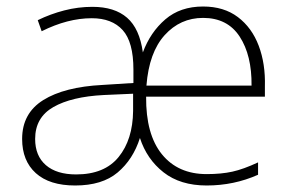

<svg xmlns="http://www.w3.org/2000/svg" viewBox="-20 -653 893 590"><path d="M604 -633Q668 -633 711 -600.5Q754 -568 775 -512.5Q796 -457 794 -387V-356H429Q428 -240 477.5 -179Q527 -118 615 -118Q660 -118 694 -125.5Q728 -133 773 -154V-116Q699 -83 615 -83Q534 -83 482.5 -123.5Q431 -164 410 -229Q389 -163 341.5 -123Q294 -83 211 -83Q132 -83 90 -121Q48 -159 48 -226Q48 -305 113 -345.5Q178 -386 295 -392L390 -398V-439Q390 -524 357 -560.5Q324 -597 262 -597Q188 -597 108 -557L96 -591Q135 -610 177.5 -621Q220 -632 264 -632Q332 -632 370.5 -598.5Q409 -565 419 -492Q442 -554 488 -593.5Q534 -633 604 -633ZM604 -598Q534 -598 486 -545Q438 -492 430 -390H753Q754 -483 716.5 -540.5Q679 -598 604 -598ZM299 -361Q200 -356 144 -324Q88 -292 88 -226Q88 -174 121 -145.5Q154 -117 214 -117Q301 -117 344.5 -170.5Q388 -224 389 -312V-365Z"/></svg>

Font: Noto Sans Kannada UI ExtraLight
Style: Regular
Weight: 200
Designer: Jelle Bosma - Monotype Design Team
Foundry: Monotype Imaging Inc.
Version: Version 2.005; ttfautohint (v1.8.4.7-5d5b)